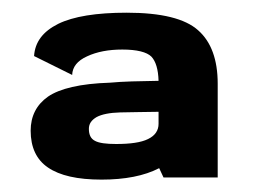

<svg xmlns="http://www.w3.org/2000/svg" viewBox="-20 -702 422 310"><path d="M244 -415.5H331.5V-567C331.5 -605.5 321 -634.5 300 -653C279 -672 240.5 -681.5 184.5 -681.5C135.5 -681.5 98.5 -675.5 74 -663.5C49 -651 36.5 -634 35 -611.5L96.5 -581C97 -594 105 -604 120.5 -611C136.5 -618.5 155.5 -622 177.5 -622C201 -622 217 -618 224.5 -610.5C231.5 -603 235.5 -590 236 -571.5C204.5 -571 178.5 -570.5 157.5 -568.5C109.5 -567 76.5 -559 57.5 -546C39 -533 29.5 -514.5 29.5 -491C29.5 -464 39 -444 57.5 -431.5C76.5 -418.5 105 -412 144 -412C181.5 -412 213 -418 237 -430.5ZM236 -502C236 -491.5 230.5 -483 219 -477.5C208 -472 190.5 -469.5 167.5 -469.5C151.5 -469.5 140 -471 133.5 -474.5C126.5 -478 123.5 -484.5 123.5 -494C123.5 -502 127.5 -508 136 -513C144.5 -517.5 157 -520 174 -520.5C191 -521 211.5 -521 236 -521.5Z"/></svg>

Font: Anybody
Style: Bold
Weight: 700
Designer: Tyler Finck
Foundry: Etcetera Type Company
Version: Version 1.110